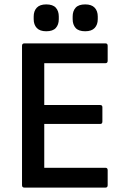

<svg xmlns="http://www.w3.org/2000/svg" viewBox="-20 -852 576 872"><path d="M91 0Q80 0 80 -11V-644Q80 -655 91 -655H459Q469 -655 469 -644V-576Q469 -565 459 -565H181V-375H435Q445 -375 445 -365V-300Q445 -289 435 -289H181V-90H459Q469 -90 469 -79V-11Q469 0 459 0ZM190 -710Q161 -710 147 -725Q133 -740 133 -765V-777Q133 -802 147 -817Q161 -832 190 -832Q220 -832 233.5 -817Q247 -802 247 -777V-765Q247 -740 233.5 -725Q220 -710 190 -710ZM367 -710Q337 -710 323.5 -725Q310 -740 310 -765V-777Q310 -802 323.5 -817Q337 -832 367 -832Q396 -832 410 -817Q424 -802 424 -777V-765Q424 -740 410 -725Q396 -710 367 -710Z"/></svg>

Font: Sofia Sans SemiBold
Style: Regular
Weight: 600
Designer: Botio Nikoltchev, Ani Petrova
Foundry: lettersoup
Version: Version 4.101; ttfautohint (v1.8.4.7-5d5b)